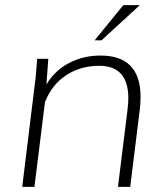

<svg xmlns="http://www.w3.org/2000/svg" viewBox="-20 -731 654 751"><path d="M66.9 0 119.6 -429.7 125.5 -501H168.9L161.6 -400.4Q193.8 -455.1 249.8 -484.4Q305.7 -513.7 373 -513.7Q529.8 -513.7 529.8 -352.1Q529.8 -329.1 526.9 -303.7L489.3 0H441.4L479 -303.7Q481.9 -327.1 481.9 -347.2Q481.9 -473.6 368.2 -473.6Q294.9 -473.6 238.8 -436.8Q182.6 -399.9 155.8 -331.1L114.7 0ZM350.1 -573.2 462.4 -710.9H526.9L377 -573.2Z"/></svg>

Font: Muli
Style: ExtraLightItalic
Weight: 200
Italic angle: -7°
Designer: Vernon Adams
Foundry: newtypography
Version: Version 2.0; ttfautohint (v1.00rc1.2-2d82) -l 8 -r 50 -G 200